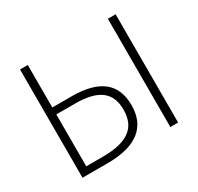

<svg xmlns="http://www.w3.org/2000/svg" viewBox="-120 -672 839 814"><g transform="rotate(-30 300.0 -265.0)"><path d="M496 0H534V-530H496ZM66 0H188C330 0 400 -56 400 -163C400 -268 335 -322 199 -322H104V-530H66ZM104 -34V-288H196C310 -288 361 -248 361 -163C361 -76 307 -34 185 -34Z"/></g></svg>

Font: Noto Sans Mono ExtraLight
Style: Regular
Weight: 200
Designer: Monotype Design Team
Foundry: Monotype Imaging Inc.
Version: Version 2.014